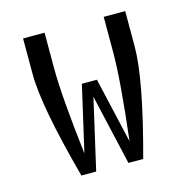

<svg xmlns="http://www.w3.org/2000/svg" viewBox="-85 -610 669 690"><g transform="rotate(-15 250.0 -265.0)"><path d="M135 0Q60 -277 60 -398V-530H140V-398Q140 -294 166 -74L222 -318H278L334 -74Q360 -294 360 -398V-530H440V-398Q440 -277 365 0H310L250 -262L190 0Z"/></g></svg>

Font: Iosevka SS08
Style: Regular
Weight: 400
Monospace: yes
Designer: Belleve Invis
Foundry: Belleve Invis
Version: 2.1.0; ttfautohint (v1.8.2)